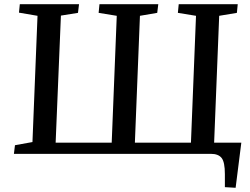

<svg xmlns="http://www.w3.org/2000/svg" viewBox="-20 -730 1184 911"><path d="M244 -53H510L534 -655L448 -669L452 -710H731L726 -669L644 -655L620 -53H886L910 -655L824 -669L828 -710H1108L1104 -669L1020 -655L996 -53H1125L1098 161L1047 158V96Q1047 39 1031.5 19.5Q1016 0 981 0H46L51 -41L134 -56L158 -655L70 -670L74 -710H355L350 -669L269 -656Z"/></svg>

Font: Literata 36pt Medium
Style: Italic
Weight: 500
Italic angle: -2°
Designer: Latin by Veronika Burian and Jose Scaglione. Greek by Irene Vlachou. Cyrillic by Vera Evstafieva
Foundry: TypeTogether
Version: Version 3.002